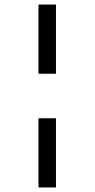

<svg xmlns="http://www.w3.org/2000/svg" viewBox="-20 -772 416 844"><path d="M226 -752V-448H149V-752ZM226 -252V52H149V-252Z"/></svg>

Font: Pathway Extreme SemiCondensed Medium
Style: Regular
Weight: 500
Width: 4
Version: Version 1.001;gftools[0.9.26]